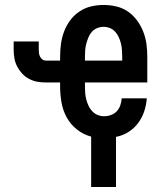

<svg xmlns="http://www.w3.org/2000/svg" viewBox="-20 -548 665 773"><path d="M347 205V2Q316 -6 290 -26.5Q264 -47 248.5 -75.5Q233 -104 227.5 -136Q222 -168 222 -200V-216H165Q147 -216 130 -219Q113 -222 97 -230.5Q81 -239 69 -252Q57 -265 49 -280.5Q41 -296 38 -313.5Q35 -331 35 -349V-381H136V-349Q136 -341 137 -333.5Q138 -326 141.5 -319.5Q145 -313 151 -308.5Q157 -304 165 -304H222V-320Q222 -346 225.5 -371.5Q229 -397 238 -421Q247 -445 262.5 -466Q278 -487 299.5 -501.5Q321 -516 346 -522Q371 -528 397 -528Q423 -528 448.5 -522Q474 -516 495 -501.5Q516 -487 531.5 -466Q547 -445 556.5 -421Q566 -397 569.5 -371.5Q573 -346 573 -320V-216H322V-200Q322 -187 323 -173.5Q324 -160 327.5 -147Q331 -134 336.5 -122Q342 -110 351.5 -100Q361 -90 373.5 -85Q386 -80 399 -80Q413 -80 427 -85Q441 -90 450.5 -100.5Q460 -111 464.5 -124.5Q469 -138 470 -152H571Q569 -125 560.5 -99.5Q552 -74 536 -52.5Q520 -31 497 -16.5Q474 -2 447 3V205ZM472 -304V-320Q472 -333 471 -346.5Q470 -360 467 -372.5Q464 -385 458.5 -397.5Q453 -410 444 -420Q435 -430 422.5 -435Q410 -440 397 -440Q384 -440 371.5 -435Q359 -430 350 -420Q341 -410 336 -397.5Q331 -385 327.5 -372.5Q324 -360 323 -346.5Q322 -333 322 -320V-304Z"/></svg>

Font: Zed Sans Semibold
Style: Regular
Weight: 600
Designer: Belleve Invis
Foundry: Belleve Invis
Version: Version 1.0.0; ttfautohint (v1.8.4)